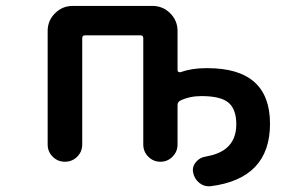

<svg xmlns="http://www.w3.org/2000/svg" viewBox="-20 -567 1040 651"><path d="M634.8 17.6Q633.8 13.7 633.8 9.8Q633.8 -4.9 644.5 -17.6Q657.2 -33.2 677.7 -36.1Q721.7 -43.9 746.1 -63.5Q781.2 -91.8 781.2 -145.5Q781.2 -196.3 754.9 -218.8Q728.5 -241.2 663.1 -241.2Q622.1 -241.2 590.8 -225.6Q582 -220.7 582 -210.9V-77.1Q582 -52.7 564.9 -35.6Q547.9 -18.6 523.9 -18.6Q500 -18.6 482.9 -35.6Q465.8 -52.7 465.8 -77.1V-437.5Q465.8 -447.3 456.1 -447.3H268.6Q258.8 -447.3 258.8 -437.5V-77.1Q258.8 -52.7 241.7 -35.6Q224.6 -18.6 200.2 -18.6Q175.8 -18.6 158.7 -35.6Q141.6 -52.7 141.6 -77.1V-461.9Q141.6 -497.1 166.5 -522Q191.4 -546.9 226.6 -546.9H497.1Q532.2 -546.9 557.1 -522Q582 -497.1 582 -461.9V-329.1Q582 -325.2 585 -323.2Q587.9 -321.3 591.8 -322.3Q630.9 -335.9 677.7 -335.9Q680.7 -335.9 683.6 -335.9Q895.5 -335.9 895.5 -147.5Q895.5 39.1 693.4 64.5Q690.4 64.5 686.5 64.5Q669.9 64.5 655.3 52.7Q638.7 39.1 634.8 17.6Z"/></svg>

Font: Rounded-X Mgen+ 1m medium
Style: Regular
Weight: 500
Designer: [Source Han Sans]
Ryoko NISHIZUKA  (kana & ideographs); Paul D. Hunt (Latin, Greek & Cyrillic); Wenlong ZHANG  (bopomofo
Version: Version 1.059.20150602